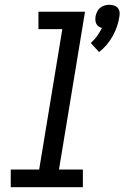

<svg xmlns="http://www.w3.org/2000/svg" viewBox="-20 -784 521 804"><path d="M395 -566 360 -604Q375 -617 386.5 -633Q398 -649 407 -667Q399 -669 393 -673Q387 -677 383.5 -684Q380 -691 379.5 -699Q379 -707 380 -715Q382 -725 386.5 -734.5Q391 -744 399 -751Q407 -758 417.5 -761Q428 -764 438 -764Q448 -764 457.5 -761Q467 -758 473 -751Q479 -744 480.5 -734.5Q482 -725 480 -715Q477 -694 470 -673.5Q463 -653 452.5 -634Q442 -615 427.5 -597.5Q413 -580 395 -566ZM25 0V-74H144L241 -662H141V-735H336L227 -74H327V0Z"/></svg>

Font: Iosevka Custom Oblique
Style: Regular
Weight: 400
Italic angle: -9°
Designer: Belleve Invis
Foundry: Belleve Invis
Version: Version 27.0.1